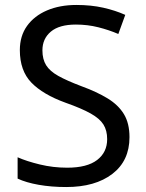

<svg xmlns="http://www.w3.org/2000/svg" viewBox="-20 -744 589 774"><path d="M502 -191Q502 -96 433 -43Q364 10 247 10Q187 10 136 1Q85 -8 51 -24V-110Q87 -94 140.5 -81Q194 -68 251 -68Q331 -68 371.5 -99Q412 -130 412 -183Q412 -218 397 -242Q382 -266 345.5 -286.5Q309 -307 244 -330Q153 -363 106.5 -411Q60 -459 60 -542Q60 -599 89 -639.5Q118 -680 169.5 -702Q221 -724 288 -724Q347 -724 396 -713Q445 -702 485 -684L457 -607Q420 -623 376.5 -634Q333 -645 286 -645Q219 -645 185 -616.5Q151 -588 151 -541Q151 -505 166 -481Q181 -457 215 -438Q249 -419 307 -397Q370 -374 413.5 -347.5Q457 -321 479.5 -284Q502 -247 502 -191Z"/></svg>

Font: Noto Sans Thai Looped
Style: Regular
Weight: 400
Designer: Sasikarn Vongin, Ben Mitchell
Foundry: The Fontpad Ltd
Version: Version 1.001; ttfautohint (v1.8.4.7-5d5b)